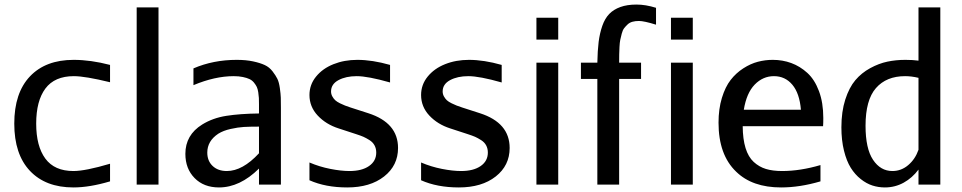

<svg xmlns="http://www.w3.org/2000/svg" viewBox="-20 -802 4180 834"><path d="M137.2 -265.1Q137.2 -167 177 -113Q216.8 -59.1 298.8 -59.1Q351.1 -59.1 458 -90.8V-14.2Q369.1 12.2 298.8 12.2Q178.2 12.2 110.1 -59.8Q42 -131.8 42 -265.1Q42 -398.4 110.1 -470.2Q178.2 -542 299.8 -542Q374 -542 458 -520V-444.8Q349.6 -471.2 300.8 -471.2Q217.3 -471.2 177.2 -417.5Q137.2 -363.8 137.2 -265.1Z M668.5 0H573.7V-770H668.5Z M1008.3 -542Q1048.3 -542 1079.1 -535.4Q1109.9 -528.8 1129.9 -519.5Q1149.9 -510.3 1163.8 -492.2Q1177.7 -474.1 1184.8 -459.7Q1191.9 -445.3 1195.6 -419.4Q1199.2 -393.6 1199.7 -377.9Q1200.2 -362.3 1200.2 -333V0H1105V-69.8Q1022 12.2 931.2 12.2Q865.2 12.2 825.2 -28.6Q785.2 -69.3 785.2 -133.8Q785.2 -215.8 858.4 -261.2Q904.3 -289.6 963.1 -298.8Q1022 -308.1 1105 -309.1V-349.1Q1105 -366.2 1104.5 -376.5Q1104 -386.7 1101.8 -401.1Q1099.6 -415.5 1095.5 -424.3Q1091.3 -433.1 1083.3 -443.1Q1075.2 -453.1 1063.7 -458.5Q1052.2 -463.9 1034.9 -467.5Q1017.6 -471.2 995.1 -471.2Q913.6 -471.2 820.3 -432.1V-504.9Q906.2 -542 1008.3 -542ZM1105 -136.2V-252Q1064 -252 1038.8 -250.5Q1013.7 -249 981.9 -241.9Q950.2 -234.9 928.2 -221.2Q880.4 -189.5 880.4 -139.2Q880.4 -103 903.6 -81.1Q926.8 -59.1 965.3 -59.1Q1033.7 -59.1 1105 -136.2Z M1709 -159.2Q1709 -83 1648.4 -35.4Q1587.9 12.2 1488.3 12.2Q1394 12.2 1324.2 -19V-96.2Q1367.7 -77.6 1414.6 -68.4Q1461.4 -59.1 1498 -59.1Q1551.8 -59.1 1583 -80.8Q1614.3 -102.5 1614.3 -139.2Q1614.3 -156.7 1606.9 -170.4Q1599.6 -184.1 1585 -193.4Q1570.3 -202.6 1558.6 -207.8Q1546.9 -212.9 1527.3 -219.2L1451.2 -244.1Q1396 -261.7 1360.1 -300Q1324.2 -338.4 1324.2 -389.2Q1324.2 -434.1 1352.8 -469.2Q1381.3 -504.4 1428.5 -523.2Q1475.6 -542 1532.2 -542Q1597.2 -542 1674.3 -520V-443.8Q1578.1 -471.2 1529.3 -471.2Q1482.4 -471.2 1450.2 -453.9Q1418 -436.5 1418 -404.8Q1418 -393.1 1423.6 -383.1Q1429.2 -373 1436.3 -366.5Q1443.4 -359.9 1456.8 -353.3Q1470.2 -346.7 1478.8 -343.5Q1487.3 -340.3 1502.9 -335L1580.1 -310.1Q1709 -268.6 1709 -159.2Z M2193.8 -159.2Q2193.8 -83 2133.3 -35.4Q2072.8 12.2 1973.1 12.2Q1878.9 12.2 1809.1 -19V-96.2Q1852.5 -77.6 1899.4 -68.4Q1946.3 -59.1 1982.9 -59.1Q2036.6 -59.1 2067.9 -80.8Q2099.1 -102.5 2099.1 -139.2Q2099.1 -156.7 2091.8 -170.4Q2084.5 -184.1 2069.8 -193.4Q2055.2 -202.6 2043.5 -207.8Q2031.7 -212.9 2012.2 -219.2L1936 -244.1Q1880.9 -261.7 1845 -300Q1809.1 -338.4 1809.1 -389.2Q1809.1 -434.1 1837.6 -469.2Q1866.2 -504.4 1913.3 -523.2Q1960.4 -542 2017.1 -542Q2082 -542 2159.2 -520V-443.8Q2063 -471.2 2014.2 -471.2Q1967.3 -471.2 1935.1 -453.9Q1902.8 -436.5 1902.8 -404.8Q1902.8 -393.1 1908.4 -383.1Q1914.1 -373 1921.1 -366.5Q1928.2 -359.9 1941.7 -353.3Q1955.1 -346.7 1963.6 -343.5Q1972.2 -340.3 1987.8 -335L2064.9 -310.1Q2193.8 -268.6 2193.8 -159.2Z M2404.8 -629.9H2310.1V-725.1H2404.8ZM2404.8 0H2310.1V-529.8H2404.8Z M2574.7 -529.8Q2575.7 -582 2580.3 -619.6Q2585 -657.2 2596.2 -689.5Q2607.4 -721.7 2626.2 -741.2Q2645 -760.7 2674.6 -771.5Q2704.1 -782.2 2744.6 -782.2Q2784.7 -782.2 2829.6 -768.1V-694.8Q2777.8 -710.9 2755.4 -710.9Q2739.7 -710.9 2727.3 -707.5Q2714.8 -704.1 2706.1 -695.8Q2697.3 -687.5 2690.9 -679.2Q2684.6 -670.9 2680.7 -655.8Q2676.8 -640.6 2674.3 -629.2Q2671.9 -617.7 2670.9 -597.9Q2669.9 -578.1 2669.7 -565.4Q2669.4 -552.7 2669.4 -529.8H2764.6V-459H2669.4V0H2574.7V-459H2503.4V-529.8Z M2989.3 -629.9H2894.5V-725.1H2989.3ZM2989.3 0H2894.5V-529.8H2989.3Z M3210.9 -325.2H3459Q3453.1 -396.5 3421.9 -433.8Q3390.6 -471.2 3341.8 -471.2Q3293.9 -471.2 3258.3 -434.6Q3222.7 -397.9 3210.9 -325.2ZM3206.1 -253.9Q3206.5 -197.8 3218.5 -158.9Q3230.5 -120.1 3253.9 -98.6Q3277.3 -77.1 3306.9 -68.1Q3336.4 -59.1 3377 -59.1Q3456.1 -59.1 3543.9 -85V-14.2Q3454.1 12.2 3373 12.2Q3247.6 12.2 3177.7 -56.2Q3101.1 -129.4 3101.1 -269Q3101.1 -328.6 3115.7 -376.7Q3130.4 -424.8 3153.8 -454.8Q3177.2 -484.9 3208.7 -505.1Q3240.2 -525.4 3272 -533.7Q3303.7 -542 3336.9 -542Q3379.4 -542 3417.2 -528.1Q3455.1 -514.2 3486.8 -485.4Q3518.6 -456.5 3537.4 -406.2Q3556.2 -356 3556.2 -289.6Q3556.2 -266.1 3555.2 -253.9Z M3634.8 -249Q3634.8 -316.9 3651.6 -369.4Q3668.5 -421.9 3695.3 -453.6Q3722.2 -485.4 3759.8 -505.9Q3797.4 -526.4 3834.5 -534.2Q3871.6 -542 3912.6 -542Q3944.8 -542 3969.7 -538.6V-770H4064.5V0H3969.7V-65.4Q3942.9 -29.3 3905.3 -8.5Q3867.7 12.2 3823.7 12.2Q3795.9 12.2 3769.8 3.9Q3743.7 -4.4 3718.8 -24.2Q3693.8 -43.9 3675.5 -73.2Q3657.2 -102.5 3646 -147.7Q3634.8 -192.9 3634.8 -249ZM3911.6 -471.2Q3830.1 -471.2 3784.9 -419.4Q3739.7 -367.7 3739.7 -255.9Q3739.7 -156.7 3772.2 -107.9Q3804.7 -59.1 3856.4 -59.1Q3895 -59.1 3925.3 -85Q3955.6 -110.8 3969.7 -151.4V-463.9Q3939 -471.2 3911.6 -471.2Z"/></svg>

Font: Aurulent Sans
Style: Regular
Weight: 400
Version: Version 2007.05.04